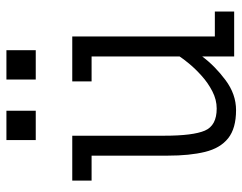

<svg xmlns="http://www.w3.org/2000/svg" viewBox="-99 -654 759 601"><g transform="rotate(-90 280.5 -353.5)"><path d="M142.6 -621.1V-712.9H234.4V-621.1ZM332 -621.1V-712.9H423.8V-621.1ZM236.3 5.9Q179.2 5.9 148.2 -18.8Q117.2 -43.5 105.5 -91.3Q93.8 -139.2 93.8 -208V-446.3H15.6V-506.8H156.2V-218.8Q156.2 -128.9 172.1 -91.8Q188 -54.7 241.2 -54.7Q269 -54.7 295.4 -68.4Q321.8 -82 344 -102.1Q366.2 -122.1 381.8 -141.1Q397.5 -160.2 404.3 -170.9V-446.3H326.2V-506.8H466.8V-60.5H544.9V0H404.3V-100.1Q374.5 -60.1 330.3 -27.1Q286.1 5.9 236.3 5.9Z"/></g></svg>

Font: Kay Pho Du
Style: Regular
Weight: 400
Designer: Victor Gaultney, Khu Oo Reh
Foundry: SIL International
Version: Version 3.000